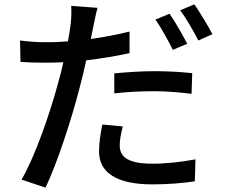

<svg xmlns="http://www.w3.org/2000/svg" viewBox="-20 -812 1040 882"><path d="M840 -611C820 -650 784 -713 759 -749L694 -722C721 -684 754 -623 774 -583ZM505 -383C566 -390 627 -393 692 -393C751 -393 810 -387 860 -381L863 -476C807 -482 747 -485 690 -485C626 -485 558 -480 505 -475ZM575 -667C518 -653 457 -641 397 -633L409 -691C413 -711 421 -751 428 -776L307 -785C309 -763 308 -727 304 -695C302 -677 297 -651 292 -622C257 -619 224 -618 193 -618C155 -618 120 -620 72 -626L74 -528C110 -525 146 -524 192 -524C217 -524 243 -525 271 -526C264 -494 256 -461 247 -431C210 -292 139 -88 79 13L189 50C243 -62 309 -266 345 -406C356 -448 367 -492 376 -535C444 -543 513 -554 575 -568ZM450 -240C442 -199 435 -157 435 -116C435 -18 518 35 679 35C754 35 820 29 875 21L878 -80C813 -68 745 -60 680 -60C554 -60 530 -100 530 -145C530 -169 536 -200 544 -231ZM808 -765C836 -727 869 -669 891 -626L956 -655C937 -691 899 -754 873 -792Z"/></svg>

Font: Noto Sans CJK KR Medium
Style: Regular
Weight: 500
Designer: Ryoko NISHIZUKA (kana & ideographs); Paul D. Hunt (Latin, Greek & Cyrillic); Wenlong ZHANG (bopomofo); Sandoll Communica
Foundry: Adobe Systems Incorporated
Version: Version 1.004;PS 1.004;hotconv 1.0.82;makeotf.lib2.5.63406